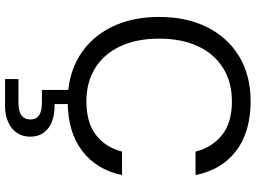

<svg xmlns="http://www.w3.org/2000/svg" viewBox="-146 -606 1012 760"><g transform="rotate(90 360.0 -226.0)"><path d="M381 12Q278 12 203 -33.5Q128 -79 87.5 -160.5Q47 -242 47 -350Q47 -458 87.5 -539.5Q128 -621 203 -666.5Q278 -712 381 -712Q502 -712 577 -655Q652 -598 673 -494H580Q564 -559 515 -598.5Q466 -638 381 -638Q306 -638 250 -603.5Q194 -569 163.5 -504.5Q133 -440 133 -350Q133 -260 163.5 -195.5Q194 -131 250 -96.5Q306 -62 381 -62Q466 -62 515 -100.5Q564 -139 580 -203H673Q652 -102 577 -45Q502 12 381 12ZM293 260V207H385Q420 207 436.5 195Q453 183 453 159Q453 137 436.5 125.5Q420 114 385 114H336V-6H392V64Q430 63 459 73.5Q488 84 504.5 106Q521 128 521 160Q521 191 505.5 213.5Q490 236 462.5 248Q435 260 400 260Z"/></g></svg>

Font: DM Sans 24pt
Style: Regular
Weight: 400
Designer: Colophon Foundry, Jonny Pinhorn
Foundry: Colophon Foundry
Version: Version 4.004;gftools[0.9.30]